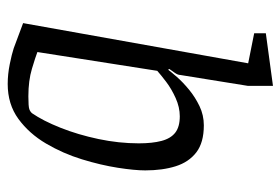

<svg xmlns="http://www.w3.org/2000/svg" viewBox="-138 -600 746 511"><g transform="rotate(90 235.5 -344.0)"><path d="M203 9Q177 9 150 3.5Q123 -2 108 -7L41 -32L148 -631L68 -647V-678L208 -697V-630L179 -450Q179 -444 173.5 -436Q168 -428 163 -421L165 -418Q171 -426 184.5 -441.5Q198 -457 218 -473.5Q238 -490 262 -501.5Q286 -513 313 -513Q359 -513 385 -493Q411 -473 422 -438Q433 -403 433 -357Q433 -329 426 -284Q419 -239 403.5 -188.5Q388 -138 361.5 -93Q335 -48 296 -19.5Q257 9 203 9ZM236 -46Q263 -46 270 -48.5Q277 -51 281 -56Q301 -85 319.5 -131.5Q338 -178 349.5 -232.5Q361 -287 361 -340Q361 -376 354.5 -400.5Q348 -425 332.5 -437Q317 -449 289 -449Q265 -449 240.5 -438Q216 -427 197 -412.5Q178 -398 168 -389L118 -70Q131 -65 162.5 -55.5Q194 -46 236 -46Z"/></g></svg>

Font: Faustina Light
Style: Italic
Weight: 300
Italic angle: -8°
Designer: Alfonso Garcia
Foundry: http://www.omnibus-type.com
Version: Version 1.200